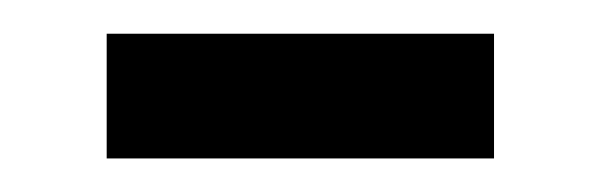

<svg xmlns="http://www.w3.org/2000/svg" viewBox="-20 -298 360 115"><path d="M43.9 -203.1V-277.8H275.9V-203.1Z"/></svg>

Font: BabelStone Ogham Pictish
Style: Bold
Weight: 700
Designer: Andrew West
Foundry: BabelStone
Version: Version 1.02 March 14, 2022